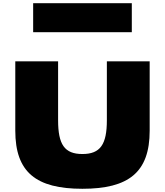

<svg xmlns="http://www.w3.org/2000/svg" viewBox="-20 -1151 1025 1193"><path d="M186 -1131V-951H799V-1131ZM75 -770H341V-404C341 -253 381 -194 492 -194C603 -194 644 -253 644 -404V-770H910V-339C910 -81 780 22 492 22C204 22 75 -81 75 -339Z"/></svg>

Font: Poland Can Into
Style: BigWritings
Weight: 700
Foundry: Cannot Into Space Fonts
Version: Version 0.92